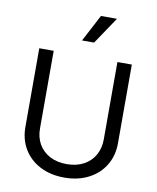

<svg xmlns="http://www.w3.org/2000/svg" viewBox="-104 -1063 945 1155"><g transform="rotate(10 368.5 -485.0)"><path d="M563.2 -727.3H651.3V-245.7Q651.3 -171.5 616.1 -112.7Q581 -54 516.7 -20.6Q452.4 12.8 368.6 12.8Q284.4 12.8 220 -20.6Q155.5 -54 120.7 -112.7Q85.9 -171.5 85.9 -245.7V-727.3H174V-252.8Q173.7 -199.6 197.3 -158Q220.9 -116.5 264.9 -93Q308.9 -69.6 368.6 -69.6Q427.9 -69.6 471.8 -93Q515.6 -116.5 539.2 -158Q562.9 -199.6 563.2 -252.8ZM331 -818.2 417.6 -983H515.6L404.8 -818.2Z"/></g></svg>

Font: Riot Sans
Style: Regular
Weight: 400
Designer: Rasmus Andersson
Foundry: rsms
Version: Version 3.005